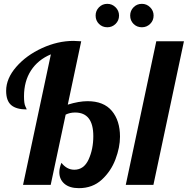

<svg xmlns="http://www.w3.org/2000/svg" viewBox="-20 -963 978 1000"><path d="M315.5 -6C333.2 9.3 358.3 17 391 17C438.3 17 478 2.3 510 -27C542 -56.3 565.8 -91.8 581.5 -133.5C597.2 -175.2 605 -214.3 605 -251C605 -307 590.8 -351.8 562.5 -385.5C534.2 -419.2 492 -436 436 -436C406 -436 371.7 -430 333 -418L403 -748C385.7 -749.3 372.3 -750 363 -750C308.3 -750 253.7 -737.5 199 -712.5C144.3 -687.5 99.5 -654.8 64.5 -614.5C29.5 -574.2 12 -532.7 12 -490C12 -455.3 20.8 -430.5 38.5 -415.5C56.2 -400.5 83 -393 119 -393C119 -394.3 116.7 -399.8 112 -409.5C107.3 -419.2 105 -436.3 105 -461C105 -513.7 117.2 -558.7 141.5 -596C165.8 -633.3 200.3 -661.3 245 -680L100 0H244L322 -366C336.7 -373.3 353 -377 371 -377C434.3 -377 466 -336 466 -254C466 -208.7 457.8 -168.2 441.5 -132.5C425.2 -96.8 400.3 -79 367 -79C341 -79 318.7 -91 300 -115C292.7 -97 289 -80.7 289 -66C289 -41.3 297.8 -21.3 315.5 -6ZM794 -748 635 0H779L938 -748ZM495.5 -838.5C507.2 -826.8 521.7 -821 539 -821C555.7 -821 570 -826.8 582 -838.5C594 -850.2 600 -864.7 600 -882C600 -898.7 594 -913 582 -925C570 -937 555.7 -943 539 -943C521.7 -943 507.2 -937 495.5 -925C483.8 -913 478 -898.7 478 -882C478 -864.7 483.8 -850.2 495.5 -838.5ZM675.5 -838.5C687.2 -826.8 701.7 -821 719 -821C735.7 -821 750 -826.8 762 -838.5C774 -850.2 780 -864.7 780 -882C780 -898.7 774 -913 762 -925C750 -937 735.7 -943 719 -943C701.7 -943 687.2 -937 675.5 -925C663.8 -913 658 -898.7 658 -882C658 -864.7 663.8 -850.2 675.5 -838.5Z"/></svg>

Font: DonutKreme
Style: Regular
Weight: 400
Designer: Impallari Type
Foundry: Impallari Type
Version: Version 2.100